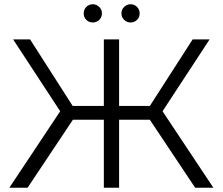

<svg xmlns="http://www.w3.org/2000/svg" viewBox="-20 -886 1051 906"><path d="M687 -321H542V0H470V-321H324L110 0H24L264 -361L42 -700H122L323 -386H470V-700H542V-386H687L889 -700H969L747 -361L987 0H901ZM375 -823Q375 -841 387.5 -853.5Q400 -866 418 -866Q435 -866 448 -853.5Q461 -841 461 -823Q461 -805 448.5 -792.5Q436 -780 418 -780Q400 -780 387.5 -792Q375 -804 375 -823ZM553 -823Q553 -841 566 -853.5Q579 -866 596 -866Q614 -866 626.5 -853.5Q639 -841 639 -823Q639 -804 626.5 -792Q614 -780 596 -780Q578 -780 565.5 -792.5Q553 -805 553 -823Z"/></svg>

Font: CMG Sans
Style: Regular
Weight: 400
Designer: Julieta Ulanovsky
Foundry: Julieta Ulanovsky
Version: Version 7.200